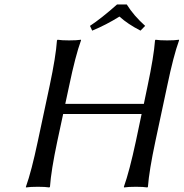

<svg xmlns="http://www.w3.org/2000/svg" viewBox="-20 -823 809 846"><path d="M630.4 -444.8Q657.7 -573.7 663.1 -645L665.5 -647.9Q683.1 -645 716.3 -645Q750 -645 768.6 -647.9L769 -645Q744.6 -578.1 716.8 -444.8L664.6 -200.2Q637.2 -71.3 631.8 0L629.4 2.9Q611.8 0 579.1 0Q545.4 0 526.4 2.9L525.9 0Q550.3 -68.4 578.6 -200.2L604 -320.8H258.3L232.4 -200.2Q205.1 -71.3 200.2 0L197.3 2.9Q179.7 0 147 0Q113.3 0 94.2 2.9V0Q118.7 -68.4 146.5 -200.2L198.7 -444.8Q226.1 -573.7 231 -645L233.9 -647.9Q251.5 -645 284.2 -645Q317.9 -645 336.9 -647.9V-645Q312.5 -578.1 284.7 -444.8L267.6 -365.2H613.8ZM538.6 -803.2Q569.3 -753.9 619.6 -709L599.1 -688Q543 -716.8 506.3 -750Q447.8 -713.4 386.2 -688L376.5 -709Q426.8 -742.2 495.6 -803.2Z"/></svg>

Font: Linux Biolinum Slanted O
Style: Slanted
Weight: 400
Designer: Philipp H. Poll
Foundry: Philipp H. Poll
Version: Version 1.0.4